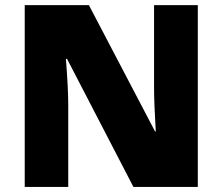

<svg xmlns="http://www.w3.org/2000/svg" viewBox="-20 -734 874 754"><path d="M756.8 -713.9H585V-391.1C585 -347.7 587.4 -289.6 591.8 -217.8H588.9L329.1 -713.9H77.1V0H248V-321.8C248 -363.3 245.1 -423.8 238.8 -502.9H243.2L503.9 0H756.8Z"/></svg>

Font: Sahel Black
Style: Bold
Weight: 900
Foundry: Saber Rastikerdar (saber.rastikerdar@gmail.com)
Version: Version 3.4.0